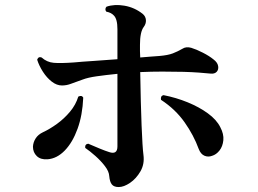

<svg xmlns="http://www.w3.org/2000/svg" viewBox="-20 -748 1040 775"><path d="M459 7Q440 7 431.5 -3.5Q423 -14 421 -37Q420 -56 403.5 -77.5Q387 -99 365 -118.5Q343 -138 324 -151Q322 -166 336 -168Q359 -158 382 -148.5Q405 -139 421 -134Q454 -123 454 -157V-450Q405 -445 370 -440Q335 -435 314 -427Q285 -417 267 -410Q249 -403 230 -403Q209 -403 189 -418.5Q169 -434 153.5 -458Q138 -482 130 -507Q135 -521 148 -516Q169 -497 196.5 -494.5Q224 -492 279 -496Q310 -499 357.5 -502Q405 -505 454 -509V-630Q454 -672 439 -686Q429 -697 409 -701Q405 -706 405.5 -711.5Q406 -717 410 -721Q442 -732 482.5 -725Q523 -718 556 -692Q568 -682 569 -667Q570 -652 560 -639Q545 -619 545 -567Q545 -554 545 -541.5Q545 -529 546 -516Q569 -518 588.5 -519.5Q608 -521 623 -522Q658 -525 677.5 -532.5Q697 -540 716 -551Q731 -561 752 -555Q772 -549 798.5 -535.5Q825 -522 842 -508Q858 -496 860.5 -481.5Q863 -467 854.5 -458Q846 -449 829 -451Q810 -453 782.5 -455Q755 -457 721 -458Q681 -459 635.5 -459Q590 -459 546 -457Q548 -330 551.5 -241.5Q555 -153 559 -123Q564 -86 547 -56.5Q530 -27 505 -10Q480 7 459 7ZM836 -119Q820 -113 805 -119.5Q790 -126 782 -147Q762 -202 725 -254.5Q688 -307 630 -345Q627 -361 640 -364Q691 -354 737.5 -335Q784 -316 819 -290.5Q854 -265 869 -235Q884 -207 881.5 -182Q879 -157 866 -140.5Q853 -124 836 -119ZM172 -105Q144 -103 128.5 -118Q113 -133 113 -156Q114 -174 124 -189.5Q134 -205 153 -214Q181 -227 210 -248Q239 -269 262.5 -297Q286 -325 296 -358Q310 -365 316 -354Q313 -283 293 -228Q273 -173 241.5 -140.5Q210 -108 172 -105Z"/></svg>

Font: Zen Old Mincho Black
Style: Regular
Weight: 900
Designer: Yoshimichi Ohira
Foundry: Positype
Version: Version 1.001